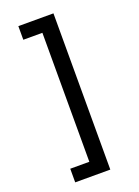

<svg xmlns="http://www.w3.org/2000/svg" viewBox="-170 -856 765 1059"><g transform="rotate(-20 213.0 -326.5)"><path d="M80 52H192V-705H80V-785H286V132H80Z"/></g></svg>

Font: Noto Sans Bengali Medium
Style: Regular
Weight: 500
Designer: Jelle Bosma - Monotype Design Team
Foundry: Monotype Imaging Inc.
Version: Version 2.003; ttfautohint (v1.8.4.7-5d5b)